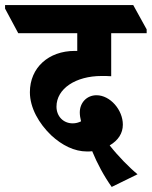

<svg xmlns="http://www.w3.org/2000/svg" viewBox="-88 -647 599 758"><path d="M353 91 455 41C423 15 377 -32 345 -73C379 -93 397 -121 397 -155C397 -213 347 -271 293 -271C255 -271 227 -242 227 -203C227 -192 229 -180 232 -168C222 -163 211 -160 199 -160C162 -160 135 -188 135 -226C135 -297 211 -347 313 -347C324 -347 341 -347 351 -346V-516H491V-531L438 -627H-68V-613L-16 -516H217V-446C213 -446 210 -446 207 -446C104 -446 30 -380 30 -283C30 -221 66 -159 114 -113C157 -73 206 -49 255 -49C262 -49 269 -49 276 -50C295 -3 323 49 353 91Z"/></svg>

Font: Noto Serif Devanagari ExtraCondensed Black
Style: Regular
Weight: 900
Width: 2
Designer: Universal Thirst, Indian Type Foundry and the Monotype Design Team
Foundry: Monotype Imaging Inc.
Version: Version 2.004